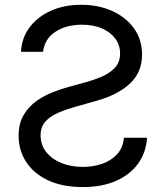

<svg xmlns="http://www.w3.org/2000/svg" viewBox="-20 -757 682 790"><path d="M320.8 12.7Q236.8 12.7 177.7 -15.1Q118.7 -43 87.6 -90.8Q56.6 -138.7 56.6 -198.2Q56.6 -249 77.4 -283.9Q98.1 -318.8 130.4 -341.6Q162.6 -364.3 198 -377.9Q233.4 -391.6 262.7 -399.4L335.4 -419.4Q362.3 -426.8 394.5 -439.7Q426.8 -452.6 450.4 -475.8Q474.1 -499 474.1 -537.1Q474.1 -571.3 454.6 -597.9Q435.1 -624.5 399.9 -639.9Q364.7 -655.3 317.4 -655.3Q252.4 -655.3 208 -626.2Q163.6 -597.2 157.2 -543.9H66.4Q68.8 -599.1 100.6 -642.8Q132.3 -686.5 187.5 -711.9Q242.7 -737.3 314.5 -737.3Q384.8 -737.3 441.4 -711.9Q498 -686.5 531.2 -640.4Q564.5 -594.2 564.5 -532.7Q564.5 -460.4 515.6 -414.1Q466.8 -367.7 378.9 -342.8L291 -317.9Q252.4 -307.1 219.5 -293Q186.5 -278.8 166.7 -256.8Q147 -234.9 147 -199.7Q147 -161.1 169.9 -131.8Q192.9 -102.5 232.2 -86.4Q271.5 -70.3 320.8 -70.3Q363.8 -70.3 400.9 -83.3Q438 -96.2 462.2 -122.8Q486.3 -149.4 489.7 -190.4H585Q581.1 -129.4 548.1 -83.7Q515.1 -38.1 457.5 -12.7Q399.9 12.7 320.8 12.7Z"/></svg>

Font: Inter Variable LoSnoCo
Style: Regular
Weight: 400
Designer: Rasmus Andersson
Foundry: rsms
Version: Version 4.000;git-a52131595; featfreeze: case,dlig,ss01,ss02